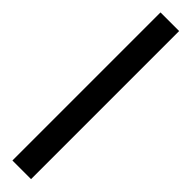

<svg xmlns="http://www.w3.org/2000/svg" viewBox="15 -1004 430 430"><g transform="rotate(-45 229.5 -789.5)"><path d="M-5 -760V-819H464V-760Z"/></g></svg>

Font: Noto Serif Hentaigana EL
Style: Regular
Weight: 400
Designer: Kazuhiro Yamada
Foundry: nipponia
Version: Version 1.000